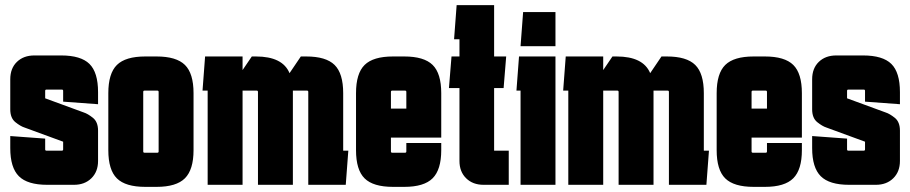

<svg xmlns="http://www.w3.org/2000/svg" viewBox="-20 -720 3546 748"><path d="M20 -190 156 -180V-138Q156 -133 161 -133H221Q226 -133 226 -138V-168L76 -223Q60 -228 40 -244Q20 -260 20 -294V-411Q20 -454 46 -479Q72 -504 114 -504H218Q295 -504 328.5 -471Q362 -438 362 -361V-314L226 -324V-366Q226 -371 221 -371H161Q156 -371 156 -366V-337L306 -282Q322 -277 342 -261Q362 -245 362 -211V-93Q362 -51 336 -25.5Q310 0 268 0H164Q87 0 53.5 -33.5Q20 -67 20 -143Z M598 -362Q598 -367 593 -367H543Q538 -367 538 -362V-130Q538 -125 543 -125H593Q598 -125 598 -130ZM402 -135V-357Q402 -434 435.5 -467Q469 -500 546 -500H590Q667 -500 700.5 -467Q734 -434 734 -357V-135Q734 -59 700.5 -25.5Q667 8 590 8H546Q469 8 435.5 -25Q402 -58 402 -135Z M789 0V-367H769L779 -500H925V-447L961 -500H977Q1081 -500 1108 -435L1152 -500H1173Q1250 -500 1283.5 -467Q1317 -434 1317 -357V-133H1337L1327 0H1181V-362Q1181 -367 1176 -367H1121Q1121 -363 1121 -357V0H985V-362Q985 -367 980 -367H925V0Z M1367 -135V-357Q1367 -434 1400.5 -467Q1434 -500 1511 -500H1555Q1632 -500 1665.5 -467Q1699 -434 1699 -357V-184H1503V-130Q1503 -125 1508 -125H1558Q1563 -125 1563 -130V-163H1699V-135Q1699 -59 1665.5 -25.5Q1632 8 1555 8H1511Q1434 8 1400.5 -25Q1367 -58 1367 -135ZM1563 -362Q1563 -367 1558 -367H1508Q1503 -367 1503 -362V-297H1563Z M1962 -133V0H1864Q1822 0 1796 -25.5Q1770 -51 1770 -93V-377H1729L1739 -500H1770V-567H1749L1759 -700H1905V-500H1952L1942 -377H1905V-133Z M2008 -540 2018 -673H2144V-540ZM2008 0V-367H1992L2002 -500H2144V0Z M2194 0V-367H2174L2184 -500H2330V-447L2366 -500H2382Q2486 -500 2513 -435L2557 -500H2578Q2655 -500 2688.5 -467Q2722 -434 2722 -357V-133H2742L2732 0H2586V-362Q2586 -367 2581 -367H2526Q2526 -363 2526 -357V0H2390V-362Q2390 -367 2385 -367H2330V0Z M2772 -135V-357Q2772 -434 2805.5 -467Q2839 -500 2916 -500H2960Q3037 -500 3070.5 -467Q3104 -434 3104 -357V-184H2908V-130Q2908 -125 2913 -125H2963Q2968 -125 2968 -130V-163H3104V-135Q3104 -59 3070.5 -25.5Q3037 8 2960 8H2916Q2839 8 2805.5 -25Q2772 -58 2772 -135ZM2968 -362Q2968 -367 2963 -367H2913Q2908 -367 2908 -362V-297H2968Z M3144 -190 3280 -180V-138Q3280 -133 3285 -133H3345Q3350 -133 3350 -138V-168L3200 -223Q3184 -228 3164 -244Q3144 -260 3144 -294V-411Q3144 -454 3170 -479Q3196 -504 3238 -504H3342Q3419 -504 3452.5 -471Q3486 -438 3486 -361V-314L3350 -324V-366Q3350 -371 3345 -371H3285Q3280 -371 3280 -366V-337L3430 -282Q3446 -277 3466 -261Q3486 -245 3486 -211V-93Q3486 -51 3460 -25.5Q3434 0 3392 0H3288Q3211 0 3177.5 -33.5Q3144 -67 3144 -143Z"/></svg>

Font: Karantina
Style: Bold
Weight: 700
Designer: Rony Koch
Foundry: Rony Koch
Version: Version 1.000; ttfautohint (v1.8.3)